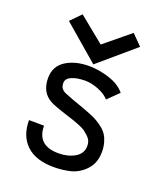

<svg xmlns="http://www.w3.org/2000/svg" viewBox="-136 -816 789 918"><g transform="rotate(20 259.0 -357.0)"><path d="M255.4 -516.6 74.7 -671.9 125.5 -724.1 255.9 -617.7 385.3 -724.1 437 -671.9ZM130.9 -277.8Q74.2 -308.1 74.2 -382.3Q74.7 -441.9 122.1 -472.2Q169.4 -502.4 239.3 -502.4Q290.5 -502.4 343.8 -485.1Q397 -467.8 424.8 -433.6L369.6 -379.4Q350.6 -401.4 314.7 -415.8Q278.8 -430.2 246.1 -430.2Q204.6 -430.2 177.7 -418.5Q150.9 -406.7 150.9 -384.3Q150.9 -367.2 158 -357.4Q165 -347.7 180.2 -340.8Q201.2 -332 229 -322Q256.8 -312 276.6 -305.2Q296.4 -298.3 319.6 -288.8Q342.8 -279.3 358.6 -270.3Q374.5 -261.2 390.6 -248Q406.7 -234.9 416.3 -219.7Q425.8 -204.6 431.6 -183.6Q437.5 -162.6 437.5 -137.2Q437.5 -82 405.8 -46.9Q374 -11.7 329.6 0Q287.6 9.8 245.1 9.8Q153.3 9.8 105.5 -35.4Q57.6 -80.6 57.6 -161.1L134.3 -160.6Q134.3 -60.1 243.7 -60.1Q292.5 -60.1 327.1 -80.8Q361.8 -101.6 361.8 -139.6Q361.8 -161.1 352.1 -174.6Q342.3 -188 319.8 -205.1Q299.8 -219.7 226.8 -242.7Q153.8 -265.6 130.9 -277.8Z"/></g></svg>

Font: FantasqueSansM Nerd Font
Style: Regular
Weight: 400
Monospace: yes
Designer: Jany Belluz
Version: Version 1.8.0 ; ttfautohint (v1.8.2);Nerd Fonts 3.4.0